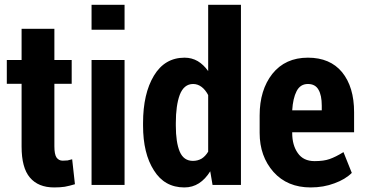

<svg xmlns="http://www.w3.org/2000/svg" viewBox="-20 -782 1542 812"><path d="M210 -660.2Q210 -627 210 -528.3Q228.5 -528.3 283.2 -528.3Q283.2 -502.9 283.2 -427.7Q264.6 -427.7 210 -427.7Q210 -361.3 210 -163.1Q210 -129.9 218.8 -116.2Q228.5 -102.5 245.1 -102.5Q257.8 -102.5 265.6 -103.5Q274.4 -105.5 285.2 -108.4Q289.1 -73.2 296.9 -2.9Q274.4 3.9 253.9 7.8Q234.4 10.7 209 10.7Q141.6 10.7 106.4 -31.2Q71.3 -72.3 71.3 -162.1Q71.3 -251 71.3 -427.7Q55.7 -427.7 8.8 -427.7Q8.8 -443.4 8.8 -491.2Q8.8 -500 8.8 -528.3Q24.4 -528.3 71.3 -528.3Q71.3 -561.5 71.3 -660.2Q105.5 -660.2 210 -660.2Z M506.8 0Q471.7 0 367.2 0Q367.2 -83 367.2 -330.1Q367.2 -379.9 367.2 -528.3Q402.3 -528.3 506.8 -528.3Q506.8 -396.5 506.8 0ZM506.8 -656.2Q471.7 -656.2 367.2 -656.2Q367.2 -682.6 367.2 -761.7Q402.3 -761.7 506.8 -761.7Q506.8 -735.4 506.8 -656.2Z M585 -261.7Q585 -385.7 630.9 -461.9Q676.8 -538.1 760.7 -538.1Q791 -538.1 816.4 -523.4Q840.8 -508.8 860.4 -481.4Q860.4 -575.2 860.4 -761.7Q894.5 -761.7 999 -761.7Q999 -571.3 999 0Q968.8 0 878.9 0Q876 -14.6 869.1 -57.6Q848.6 -24.4 821.3 -6.8Q793.9 10.7 759.8 10.7Q675.8 10.7 630.9 -61.5Q585 -132.8 585 -251Q585 -253.9 585 -261.7ZM723.6 -251Q723.6 -179.7 740.2 -140.6Q756.8 -101.6 795.9 -101.6Q816.4 -101.6 833 -111.3Q848.6 -121.1 860.4 -140.6Q860.4 -219.7 860.4 -379.9Q848.6 -402.3 833 -414.1Q816.4 -426.8 796.9 -426.8Q757.8 -426.8 740.2 -380.9Q723.6 -335.9 723.6 -261.7Q723.6 -257.8 723.6 -251Z M1293.9 10.7Q1195.3 10.7 1136.7 -54.7Q1078.1 -121.1 1078.1 -219.7Q1078.1 -232.4 1078.1 -256.8Q1078.1 -266.6 1078.1 -293.9Q1078.1 -401.4 1131.8 -469.7Q1186.5 -538.1 1282.2 -538.1Q1376 -538.1 1426.8 -476.6Q1477.5 -414.1 1477.5 -307.6Q1477.5 -279.3 1477.5 -222.7Q1412.1 -222.7 1215.8 -222.7Q1215.8 -221.7 1215.8 -219.7Q1215.8 -168 1239.3 -134.8Q1262.7 -100.6 1310.5 -100.6Q1349.6 -100.6 1374 -109.4Q1399.4 -118.2 1432.6 -138.7Q1444.3 -109.4 1467.8 -50.8Q1440.4 -23.4 1394.5 -6.8Q1348.6 10.7 1293.9 10.7ZM1282.2 -426.8Q1250 -426.8 1234.4 -396.5Q1218.8 -366.2 1215.8 -315.4Q1257.8 -315.4 1340.8 -315.4Q1340.8 -320.3 1340.8 -335Q1340.8 -378.9 1327.1 -402.3Q1313.5 -426.8 1282.2 -426.8Z"/></svg>

Font: Noto Sans Hebrew DECATHLON 
Style: Bold
Weight: 400
Designer: Monotype Design Team
Version: Version 2.000;GOOG;noto-fonts:20170220:a8a215d2e889